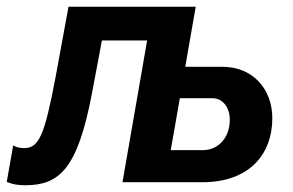

<svg xmlns="http://www.w3.org/2000/svg" viewBox="-53 -540 868 569"><path d="M21 9C122 9 177 -37 220 -266L249 -420H383L310 0H547C684 0 754 -81 754 -190C754 -276 696 -342 607 -342H496L527 -520H150L112 -313C79 -139 63 -101 18 -101C7 -101 -6 -104 -14 -109L-33 -1C-16 6 -1 9 21 9ZM453 -95 480 -249H576C607 -249 628 -222 628 -185C628 -131 593 -95 548 -95Z"/></svg>

Font: Fixel Text 20240404 SemiBold
Style: Italic
Weight: 600
Width: 4
Italic angle: -10°
Designer: AlfaBravo + MacPaw
Foundry: Kyrylo Tkachov, Marchela Mozhyna, Serhii Makarenko, Maria Weinstein, Zakhar Kryvoshyya
Version: Version 1.211;Glyphs 3.2 (3225)